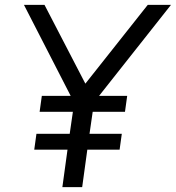

<svg xmlns="http://www.w3.org/2000/svg" viewBox="-20 -765 719 785"><path d="M235 0H316L337 -153H469L478 -218H346L359 -308H491L500 -373H385L679 -745H584L329 -423L162 -745H78L269 -373H151L142 -308H278L265 -218H129L120 -153H256Z"/></svg>

Font: Mluvka
Style: Italic
Weight: 400
Italic angle: -8°
Designer: Modified by Jiří Krblich, Original typeface by Gumpita Rahayu
Foundry: Gumpita Rahayu & Jiří Krblich
Version: Version 2.000;Glyphs 3.1.1 (3134)